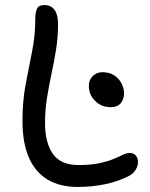

<svg xmlns="http://www.w3.org/2000/svg" viewBox="-20 -730 592 759"><path d="M417 -306.4Q380.6 -306.4 355.9 -331.1Q331.2 -355.8 331.2 -390.4Q331.2 -414.4 346.9 -429.5Q362.6 -444.6 385 -444.6Q412.8 -444.6 432 -431.7Q451.2 -418.8 460.8 -399.5Q470.4 -380.2 470.4 -360.6Q470.4 -339.6 458 -323Q445.6 -306.4 417 -306.4ZM286.8 9Q215.8 9 167 -20.8Q118.2 -50.6 93.5 -108.6Q68.8 -166.6 68.8 -251Q68.8 -329 81.3 -395.9Q93.8 -462.8 106.6 -525.6Q119.4 -588.4 119.4 -652.2Q119.4 -680 125.9 -695Q132.4 -710 156.2 -710Q173.6 -710 185.7 -701.1Q197.8 -692.2 203.6 -675.2Q209.4 -658.2 209.4 -634Q209.4 -583 201.7 -534.8Q194 -486.6 183.7 -438.8Q173.4 -391 165.7 -342.4Q158 -293.8 158 -242.6Q158 -167 188.6 -122.3Q219.2 -77.6 290.6 -77.6Q341.2 -77.6 374.1 -85Q407 -92.4 428.6 -101.4Q450.2 -110.4 464.9 -117.8Q479.6 -125.2 493 -125.2Q508.2 -125.2 516.8 -115.3Q525.4 -105.4 525.4 -90.6Q525.4 -74.8 517.2 -60.3Q509 -45.8 493.4 -36.4Q450.2 -13.4 397.6 -2.2Q345 9 286.8 9Z"/></svg>

Font: Shantell Sans Light
Style: Regular
Weight: 300
Designer: Stephen Nixon, Anya Danilova, Shantell Martin
Foundry: Arrow Type
Version: Version 1.011;[c5ecc13dd]